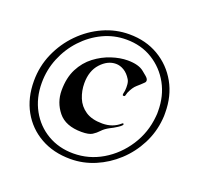

<svg xmlns="http://www.w3.org/2000/svg" viewBox="-100 -667 760 742"><g transform="rotate(20 280.5 -295.5)"><path d="M261 -30Q191 -30 138 -60Q85 -90 55.5 -143Q26 -196 26 -266Q26 -326 49.5 -379.5Q73 -433 113.5 -474Q154 -515 205 -538Q256 -561 311 -561H312Q380 -561 432.5 -530Q485 -499 515 -445.5Q545 -392 545 -323Q545 -316 545 -309.5Q545 -303 544 -296Q539 -241 514 -192.5Q489 -144 449.5 -107.5Q410 -71 361.5 -50.5Q313 -30 261 -30ZM264 -54Q328 -54 383 -86.5Q438 -119 474 -174.5Q510 -230 516 -297Q517 -303 517 -309Q517 -315 517 -320Q517 -382 490 -431Q463 -480 416 -509Q369 -538 308 -538Q257 -538 212 -516.5Q167 -495 132 -457.5Q97 -420 77 -371.5Q57 -323 57 -269Q57 -207 84 -158Q111 -109 158 -81.5Q205 -54 264 -54ZM266 -143Q200 -143 169.5 -181Q139 -219 139 -268Q139 -320 158 -357Q177 -394 208 -417.5Q239 -441 274 -452.5Q309 -464 340 -464Q385 -464 407 -446Q413 -441 424 -432Q435 -423 435 -415Q435 -410 432 -407Q419 -394 405.5 -382.5Q392 -371 381 -346Q379 -340 377.5 -334Q376 -328 369 -330Q367 -330 367 -334Q367 -338 368.5 -344Q370 -350 370 -354Q371 -363 370 -375.5Q369 -388 364 -396Q352 -416 335.5 -426Q319 -436 302 -436Q268 -436 240 -405.5Q212 -375 212 -324Q212 -293 223.5 -264.5Q235 -236 261 -218.5Q287 -201 330 -201Q373 -201 402 -227Q405 -230 407 -229Q409 -228 409 -226Q409 -221 393 -210.5Q377 -200 364 -194Q345 -184 334 -172Q323 -160 309.5 -151.5Q296 -143 266 -143Z"/></g></svg>

Font: Kings
Style: Regular
Weight: 400
Designer: Robert E. Leuschke
Foundry: Robert E. Leuschke
Version: Version 1.010; ttfautohint (v1.8.3)